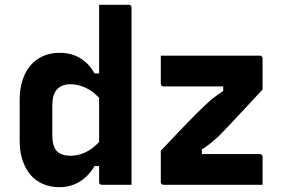

<svg xmlns="http://www.w3.org/2000/svg" viewBox="-20 -770 1190 800"><path d="M229 -550Q263 -550 290 -539.5Q317 -529 338 -510Q359 -491 374 -464H408V-345Q388 -370 366 -386.5Q344 -403 320 -411Q296 -419 273 -419Q255 -419 241 -413.5Q227 -408 217 -397Q207 -386 202.5 -369.5Q198 -353 198 -332V-207Q198 -183 203 -166Q208 -149 218 -139Q228 -130 242 -125.5Q256 -121 273 -121Q296 -121 319 -128.5Q342 -136 365 -153Q388 -170 408 -197V-78H374Q358 -51 336 -31Q314 -11 286.5 -0.5Q259 10 228 10Q191 10 160 -3Q129 -16 107.5 -41Q86 -66 74 -102Q62 -138 62 -184V-354Q62 -400 74 -436.5Q86 -473 107.5 -498Q129 -523 160 -536.5Q191 -550 229 -550ZM517 -750Q521 -750 523 -748.5Q525 -747 526.5 -745Q528 -743 528 -739Q528 -665 528 -589.5Q528 -514 528 -438.5Q528 -363 528 -289Q528 -215 528 -142Q528 -105 528 -70Q528 -35 528 0Q513 0 497.5 0Q482 0 466.5 0Q451 0 435.5 0Q420 0 404 0Q401 0 398.5 -1.5Q396 -3 394.5 -5Q393 -7 393 -11Q393 -91 393 -171Q393 -251 393 -330.5Q393 -410 393 -490Q393 -570 393 -650Q393 -675 393 -700Q393 -725 393 -750Q409 -750 424.5 -750Q440 -750 455.5 -750Q471 -750 486.5 -750Q502 -750 517 -750ZM650 -538H1062Q1067 -538 1069 -536.5Q1071 -535 1072.5 -533Q1074 -531 1074 -527V-397Q1042 -363 1016 -334.5Q990 -306 967.5 -282.5Q945 -259 926.5 -239Q908 -219 891 -202Q870 -183 854 -170.5Q838 -158 821 -147V-128H1063Q1068 -128 1071 -125Q1074 -122 1074 -117Q1074 -88 1074 -58.5Q1074 -29 1074 0H662Q658 0 655.5 -1.5Q653 -3 651.5 -5Q650 -7 650 -11V-142Q694 -188 728.5 -224.5Q763 -261 792 -290Q821 -319 847 -343Q862 -357 878 -368.5Q894 -380 910 -391V-410H661Q658 -410 655.5 -411.5Q653 -413 651.5 -415.5Q650 -418 650 -421Q650 -450 650 -479.5Q650 -509 650 -538Z"/></svg>

Font: Recursive
Style: Bold
Weight: 700
Version: Version 1.085